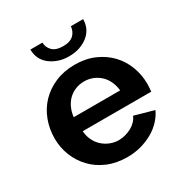

<svg xmlns="http://www.w3.org/2000/svg" viewBox="-168 -843 935 981"><g transform="rotate(-30 299.5 -352.0)"><path d="M305 10Q240 10 189 -11.5Q138 -33 102.5 -70Q67 -107 47.5 -155.5Q28 -204 28 -258Q28 -314 47 -364.5Q66 -415 102 -452.5Q138 -490 189.5 -512Q241 -534 305 -534Q369 -534 420 -511.5Q471 -489 506 -452Q541 -415 559.5 -366Q578 -317 578 -264Q578 -251 577 -239Q576 -227 575 -219H171Q173 -189 185 -164.5Q197 -140 216 -123Q235 -106 259 -96.5Q283 -87 308 -87Q328 -87 348 -92.5Q368 -98 384.5 -107Q401 -116 414 -129.5Q427 -143 433 -159L547 -127Q533 -97 509.5 -72Q486 -47 454.5 -29Q423 -11 385 -0.5Q347 10 305 10ZM441 -304Q438 -333 426.5 -358Q415 -383 396.5 -400Q378 -417 354.5 -426.5Q331 -436 304 -436Q276 -436 252.5 -426.5Q229 -417 211 -400Q193 -383 181.5 -358Q170 -333 167 -304ZM303 -585Q267 -585 238.5 -595.5Q210 -606 189.5 -623Q169 -640 158.5 -663Q148 -686 148 -714H219Q219 -687 239 -666Q259 -645 303 -645Q324 -645 339 -650Q354 -655 364 -664.5Q374 -674 379.5 -686Q385 -698 387 -714H459Q459 -686 448.5 -663Q438 -640 417.5 -623Q397 -606 368.5 -595.5Q340 -585 303 -585Z"/></g></svg>

Font: Rising Sun
Style: Bold
Weight: 700
Designer: Matt McInerney, Pablo Impallari, Rodrigo Fuenzalida (Raleway font), Stephen Hutchings (Greek), Cristiano Sobral (main ch
Foundry: The Rising Sun Project Authors
Version: Version 4.327; ttfautohint (v1.8.4.7-5d5b-dirty)